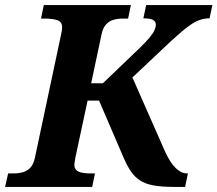

<svg xmlns="http://www.w3.org/2000/svg" viewBox="-52 -734 854 754"><path d="M-32 0 -20 -53H2Q22 -53 39 -58Q56 -63 68 -76.5Q80 -90 85 -114L188 -599Q190 -607 191 -614.5Q192 -622 192 -627Q192 -647 175 -654Q158 -661 123 -661H109L120 -714H462L451 -661H430Q410 -661 393 -656Q376 -651 364 -637.5Q352 -624 347 -600L306 -407H352L494 -543Q521 -569 535 -586Q549 -603 554.5 -615Q560 -627 560 -637Q560 -650 548.5 -656Q537 -662 511 -662L522 -714H782L771 -662Q752 -662 735 -656.5Q718 -651 700.5 -639.5Q683 -628 663.5 -611.5Q644 -595 621 -574L446 -409L456 -457L597 -137Q617 -94 638.5 -73.5Q660 -53 682 -53H686L675 0H631Q582 0 550 -6Q518 -12 497 -26Q476 -40 461 -62.5Q446 -85 432 -118L337 -339H292L244 -115Q243 -108 241.5 -100Q240 -92 240 -87Q240 -68 255.5 -60.5Q271 -53 302 -53H321L310 0Z"/></svg>

Font: Noto Serif
Style: Italic
Weight: 400
Italic angle: -12°
Designer: Monotype Design Team
Foundry: Monotype Imaging Inc.
Version: Version 2.013